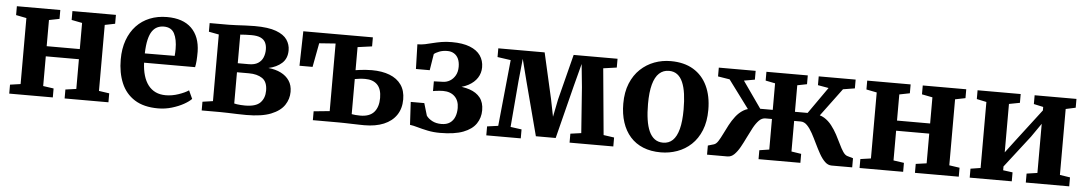

<svg xmlns="http://www.w3.org/2000/svg" viewBox="-34 -881 6828 1207"><g transform="rotate(5 3380.0 -277.5)"><path d="M35.5 0V-56.5L101.5 -66V-482.5L35.5 -495.5V-551.5H309.5V-495.5L244 -482.5V-317.5H453V-482.5L386 -495.5V-551.5H660.5V-495.5L596 -482.5V-66L661.5 -56.5V0H385V-56.5L453 -66V-253.5H244V-66L310.5 -56.5V0Z M975 11Q884.5 11 827 -25.5Q769.5 -62 742.2 -126.8Q715 -191.5 715 -275.5Q715 -343.5 734.5 -397.2Q754 -451 789.5 -488.8Q825 -526.5 874 -546.2Q923 -566 982.5 -566Q1083.5 -566 1137 -513.5Q1190.5 -461 1192.5 -366Q1192.5 -333 1190.8 -309.2Q1189 -285.5 1185 -267.5H863Q865 -222.5 875.5 -187Q886 -151.5 905.2 -126.5Q924.5 -101.5 952 -88.5Q979.5 -75.5 1016 -75.5Q1056 -75.5 1096.8 -89.5Q1137.5 -103.5 1160 -119L1184 -67Q1168 -50 1135.8 -32Q1103.5 -14 1061.5 -1.5Q1019.5 11 975 11ZM862.5 -326 1051 -327Q1052 -337 1052.5 -348.5Q1053 -360 1053 -370.5Q1053 -431 1034 -467.8Q1015 -504.5 967 -504.5Q945.5 -504.5 927 -496Q908.5 -487.5 894.5 -467.8Q880.5 -448 872.2 -413.2Q864 -378.5 862.5 -326Z M1531.5 4Q1505.5 4 1475 3Q1444.5 2 1416.2 1Q1388 0 1368 0H1250V-55L1315.5 -64.5V-485L1252 -497V-551.5H1373Q1391 -551.5 1419.5 -553Q1448 -554.5 1479.2 -556Q1510.5 -557.5 1535.5 -557.5Q1622.5 -557.5 1671.5 -539.2Q1720.5 -521 1741 -490.8Q1761.5 -460.5 1761.5 -424Q1761.5 -372.5 1729 -343Q1696.5 -313.5 1644.5 -302.5Q1690 -298 1724 -281Q1758 -264 1777.2 -235.2Q1796.5 -206.5 1796.5 -165Q1796.5 -119.5 1770.8 -81Q1745 -42.5 1687 -19.2Q1629 4 1531.5 4ZM1518 -54.5Q1586.5 -54.5 1614.5 -83.2Q1642.5 -112 1642.5 -159Q1642.5 -215 1610 -236.8Q1577.5 -258.5 1526 -258.5H1450V-61.5Q1456.5 -59.5 1467.2 -58Q1478 -56.5 1491.2 -55.5Q1504.5 -54.5 1518 -54.5ZM1450 -315.5H1519Q1556 -315.5 1577.8 -329.5Q1599.5 -343.5 1609 -366.5Q1618.5 -389.5 1618.5 -416.5Q1618.5 -441.5 1609.5 -460Q1600.5 -478.5 1579.2 -488.8Q1558 -499 1519.5 -499Q1501.5 -499 1483.8 -498.2Q1466 -497.5 1450 -496Z M2276 3.5Q2266 3.5 2244.8 3Q2223.5 2.5 2198.5 1.8Q2173.5 1 2151 0.5Q2128.5 0 2115.5 0H1951.5V-56L2052 -66V-492.5L1949 -485L1920.5 -333.5H1838L1843 -551.5H2282V-494.5L2191.5 -482V-336.5Q2203.5 -338.5 2219.8 -340.5Q2236 -342.5 2255 -344Q2274 -345.5 2293.5 -345.5Q2358.5 -345.5 2406.2 -327Q2454 -308.5 2480 -271.5Q2506 -234.5 2506 -179.5Q2506 -121.5 2478.2 -80.5Q2450.5 -39.5 2399 -18Q2347.5 3.5 2276 3.5ZM2245 -54.5Q2305 -54.5 2332.8 -86.8Q2360.5 -119 2360.5 -175.5Q2360.5 -232 2333.5 -259.5Q2306.5 -287 2257 -287Q2239.5 -287 2222 -285Q2204.5 -283 2191.5 -280.5V-59Q2201.5 -57 2215.8 -55.8Q2230 -54.5 2245 -54.5Z M2754.5 10Q2712.5 10 2676.2 2.5Q2640 -5 2611.5 -13.2Q2583 -21.5 2562.5 -24L2554.5 -168H2640L2663 -90.5Q2675.5 -72.5 2700 -59.5Q2724.5 -46.5 2758 -46.5Q2791 -46.5 2811.8 -60.8Q2832.5 -75 2842.2 -99.5Q2852 -124 2852 -155.5Q2852 -201.5 2825 -228Q2798 -254.5 2750.5 -254.5Q2744 -254.5 2731.2 -253.5Q2718.5 -252.5 2706 -251Q2693.5 -249.5 2688 -248V-309.5L2745 -311.5Q2768.5 -312 2789 -324.2Q2809.5 -336.5 2822.5 -359.2Q2835.5 -382 2835.5 -414Q2835.5 -444 2825.8 -464.8Q2816 -485.5 2798.2 -496.2Q2780.5 -507 2756.5 -507Q2727 -507 2704.5 -498Q2682 -489 2672.5 -480L2656 -377H2569L2564.5 -532.5Q2590 -532.5 2613.2 -537.5Q2636.5 -542.5 2661 -548.8Q2685.5 -555 2714.2 -560Q2743 -565 2779.5 -565Q2848.5 -565 2893.5 -547.2Q2938.5 -529.5 2960.5 -497.8Q2982.5 -466 2982.5 -424Q2982.5 -387 2963.2 -357Q2944 -327 2906.8 -307Q2869.5 -287 2814.5 -280.5L2815.5 -293.5Q2873 -293 2916 -278.5Q2959 -264 2982.8 -233.8Q3006.5 -203.5 3006.5 -154.5Q3006.5 -107 2981.2 -69.8Q2956 -32.5 2900.8 -11.2Q2845.5 10 2754.5 10Z M3046 0V-56.5L3115.5 -66L3157.5 -484.5L3073.5 -496.5V-551.5H3366L3431.5 -263L3453.5 -153L3475.5 -263L3549 -551.5H3826V-496L3741.5 -484L3780.5 -66L3847.5 -56.5V0H3571.5V-56.5L3639.5 -66L3618.5 -354.5L3604 -499L3566.5 -356L3482 -21.5H3357L3268.5 -358L3232.5 -499L3218 -357.5L3193.5 -66L3263.5 -56.5V0Z M3886.5 -274Q3886.5 -347 3909 -401.8Q3931.5 -456.5 3970.2 -493Q4009 -529.5 4058 -547.8Q4107 -566 4161 -566Q4245.5 -566 4303.8 -531Q4362 -496 4392.2 -432Q4422.5 -368 4422.5 -281Q4422.5 -206.5 4400 -151.5Q4377.5 -96.5 4339 -60.5Q4300.5 -24.5 4251 -6.8Q4201.5 11 4147.5 11Q4084.5 11 4036 -8.8Q3987.5 -28.5 3954.2 -66Q3921 -103.5 3903.8 -156.2Q3886.5 -209 3886.5 -274ZM4156.5 -51Q4193 -51 4217.5 -74.5Q4242 -98 4254.8 -146.5Q4267.5 -195 4267.5 -270Q4267.5 -324.5 4261.5 -367.8Q4255.5 -411 4242.2 -441.5Q4229 -472 4207.5 -488Q4186 -504 4155 -504Q4119 -504 4093.5 -480.5Q4068 -457 4054.8 -408.8Q4041.5 -360.5 4041.5 -285Q4041.5 -230 4048 -186.8Q4054.5 -143.5 4068.2 -113.2Q4082 -83 4103.8 -67Q4125.5 -51 4156.5 -51Z M4439 0V-57.5L4476.5 -68.5Q4491 -73 4503.2 -92.2Q4515.5 -111.5 4528.8 -139Q4542 -166.5 4557.8 -196.2Q4573.5 -226 4594 -252.5Q4614.5 -279 4641.8 -295.8Q4669 -312.5 4705.5 -313L4709.5 -254.5L4539 -484L4465 -496V-551.5H4697.5V-496L4629.5 -484L4747 -316.5H4826V-484L4765.5 -496V-551.5H5026.5V-496L4966 -484V-316.5H5046L5163.5 -484L5095.5 -496V-551.5H5328.5V-496L5254.5 -484L5084 -254.5L5088 -313Q5124.5 -312.5 5151.8 -295.8Q5179 -279 5199.5 -252.5Q5220 -226 5236 -196.2Q5252 -166.5 5265 -138.8Q5278 -111 5290.8 -92Q5303.5 -73 5317.5 -68.5L5355 -57.5V0H5225Q5201.5 0 5182.2 -18.8Q5163 -37.5 5146.5 -67Q5130 -96.5 5114.2 -129.5Q5098.5 -162.5 5082.5 -192Q5066.5 -221.5 5048.2 -240.2Q5030 -259 5007.5 -259H4966V-66L5028 -56.5V0H4764V-56.5L4826 -66V-259H4785Q4762.5 -259 4744.2 -240.2Q4726 -221.5 4710 -192Q4694 -162.5 4678.2 -129.5Q4662.5 -96.5 4646 -67Q4629.5 -37.5 4610.5 -18.8Q4591.5 0 4567.5 0Z M5401.5 0V-56.5L5467.5 -66V-482.5L5401.5 -495.5V-551.5H5675.5V-495.5L5610 -482.5V-317.5H5819V-482.5L5752 -495.5V-551.5H6026.5V-495.5L5962 -482.5V-66L6027.5 -56.5V0H5751V-56.5L5819 -66V-253.5H5610V-66L5676.5 -56.5V0Z M6096.5 0V-56.5L6159.5 -66.5V-483L6098 -496V-551.5H6370V-496L6302 -483V-177.5L6360.5 -255L6518 -461V-483L6458 -496V-551.5H6722V-496L6660 -482.5V-66.5L6724.5 -56.5V0H6450.5V-56.5L6518 -66.5V-376.5L6458 -290L6302 -88.5V-64.5L6362 -56.5V0Z"/></g></svg>

Font: Merriweather 28pt
Style: Bold
Weight: 700
Version: Version 2.100